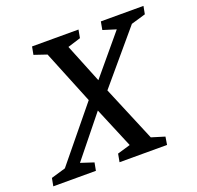

<svg xmlns="http://www.w3.org/2000/svg" viewBox="-157 -730 868 847"><g transform="rotate(-20 277.0 -306.0)"><path d="M-46 0 -39 -37 29 -57 231 -304 129 -555 70 -575 77 -612H295L288 -574L227 -555L301 -372L454 -555L393 -574L400 -612H600L593 -575L525 -555L323 -316L432 -56L494 -37L488 0H265L272 -38L333 -56L253 -247L100 -57L161 -37L154 0Z"/></g></svg>

Font: Manuale Medium
Style: Italic
Weight: 500
Italic angle: -11°
Version: Version 1.002